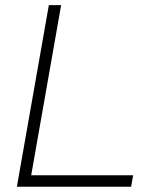

<svg xmlns="http://www.w3.org/2000/svg" viewBox="-20 -713 626 733"><path d="M44.4 0 166.5 -693.4H213.4L99.1 -43.9H488.3L480.5 0Z"/></svg>

Font: Cascadia Mono PL ExtraLight
Style: Italic
Weight: 200
Italic angle: -10°
Monospace: yes
Designer: Aaron Bell
Foundry: Saja Typeworks
Version: Version 2404.023; ttfautohint (v1.8.4)